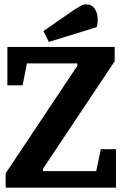

<svg xmlns="http://www.w3.org/2000/svg" viewBox="-20 -864 560 884"><path d="M6 0V-66L336 -561V-572H104L84 -471H14V-648H508V-582L178 -87V-76H423L444 -177H514V0ZM205 -671 180 -721 323 -820Q336 -828 350 -836Q364 -844 375 -844Q400 -844 413 -828Q426 -812 429 -787.5Q432 -763 425 -739Z"/></svg>

Font: Faustina Light
Style: Bold
Weight: 700
Version: Version 1.200